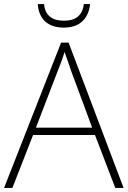

<svg xmlns="http://www.w3.org/2000/svg" viewBox="-20 -992 630 946"><path d="M548 -66 448 -327H143L41 -66H0L281 -782H318L589 -66ZM330 -644Q325 -661 316 -685.5Q307 -710 298 -736Q291 -712 282 -687.5Q273 -663 265 -644L157 -363H434ZM424 -972Q418 -917 385 -886.5Q352 -856 294 -856Q236 -856 203 -886Q170 -916 166 -972H197Q205 -890 295 -890Q341 -890 365 -911.5Q389 -933 393 -972Z"/></svg>

Font: Noto Sans Malayalam UI ExtraLight
Style: Regular
Weight: 200
Designer: Jelle Bosma - Monotype Design Team
Foundry: Monotype Imaging Inc.
Version: Version 2.104; ttfautohint (v1.8.4.7-5d5b)